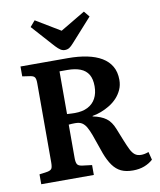

<svg xmlns="http://www.w3.org/2000/svg" viewBox="-102 -1036 939 1129"><g transform="rotate(-10 367.5 -471.0)"><path d="M600 14Q558 14 529.5 0.5Q501 -13 480 -42Q459 -71 442 -116L401 -233Q390 -262 379.5 -280.5Q369 -299 354 -309Q339 -319 312 -319Q301 -319 292 -318.5Q283 -318 274 -317V-117Q274 -93 280.5 -81Q287 -69 311 -66L368 -59V0H54V-59L103 -66Q122 -70 128 -79.5Q134 -89 134 -118V-590Q134 -614 127.5 -624Q121 -634 101 -637L54 -644V-703H337Q400 -703 451 -692.5Q502 -682 538 -660.5Q574 -639 593.5 -605.5Q613 -572 613 -525Q613 -493 601 -466.5Q589 -440 569.5 -419Q550 -398 524.5 -382.5Q499 -367 472.5 -357Q446 -347 421 -343V-340Q471 -330 500 -308.5Q529 -287 546 -243L576 -168Q589 -136 600 -113.5Q611 -91 625.5 -79.5Q640 -68 663 -68Q673 -68 683.5 -70Q694 -72 708 -77L720 -29Q698 -9 668 2.5Q638 14 600 14ZM321 -378Q367 -378 398.5 -394Q430 -410 446.5 -440.5Q463 -471 463 -513Q463 -557 447 -583.5Q431 -610 399.5 -622.5Q368 -635 322 -635H275V-380Q290 -379 301 -378.5Q312 -378 321 -378ZM328 -753Q315 -753 303 -760.5Q291 -768 274 -786L153 -921L183 -956L329 -868L477 -956L505 -922L380 -783Q367 -768 355.5 -760.5Q344 -753 328 -753Z"/></g></svg>

Font: Literata 18pt SemiBold
Style: Regular
Weight: 600
Designer: Latin by Veronika Burian and Jose Scaglione. Greek by Irene Vlachou. Cyrillic by Vera Evstafieva.
Foundry: TypeTogether
Version: Version 3.103;gftools[0.9.29]